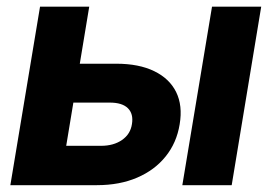

<svg xmlns="http://www.w3.org/2000/svg" viewBox="-20 -542 795 562"><path d="M163.6 -355.5H320.3Q386.7 -355.5 431.4 -333.7Q476.1 -312 495.6 -272.5Q515.1 -232.9 505.9 -178.2Q497.1 -124 464.8 -84Q432.6 -43.9 381.3 -22Q330.1 0 263.7 0H10.3L97.2 -522.5H241.2L173.8 -115.2H275.9Q312.5 -115.2 337.2 -132.3Q361.8 -149.4 366.2 -178.7Q371.1 -208.5 354.5 -225.1Q337.9 -241.7 301.3 -241.7H144.5ZM513.7 0 600.6 -522.5H744.6L658.2 0Z"/></svg>

Font: Inter 28pt
Style: Bold Italic
Weight: 700
Italic angle: -9.3988°
Designer: Rasmus Andersson
Foundry: rsms
Version: Version 4.001;git-66647c0bb